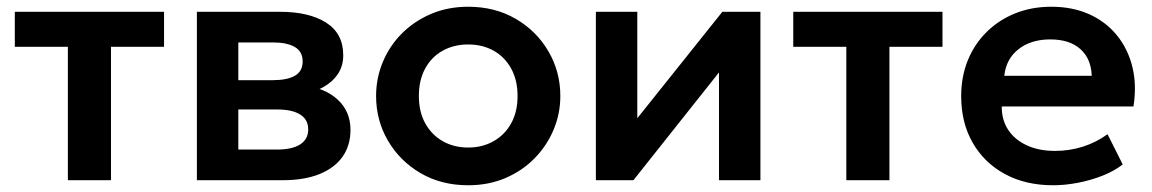

<svg xmlns="http://www.w3.org/2000/svg" viewBox="-20 -535 3421 570"><path d="M181.5 0V-396H24V-500H467V-396H309.5V0Z M564.5 0V-500H811Q897.5 -500 948.2 -467.8Q999 -435.5 999 -371Q999 -339 983 -315.2Q967 -291.5 939.5 -276.2Q912 -261 877 -254.5L875 -283Q943.5 -275 982 -239.8Q1020.5 -204.5 1020.5 -149.5Q1020.5 -103 996.8 -69.5Q973 -36 928 -18Q883 0 819.5 0ZM687.5 -91H802.5Q847 -91 871 -106.2Q895 -121.5 895 -151Q895 -180 871.2 -195Q847.5 -210 802.5 -210H673V-297H790.5Q832.5 -297 855.5 -310.2Q878.5 -323.5 878.5 -352.5Q878.5 -382 855.2 -395.5Q832 -409 790.5 -409H687.5Z M1370 15Q1290 15 1228.2 -21.2Q1166.5 -57.5 1131.5 -117.8Q1096.5 -178 1096.5 -250Q1096.5 -303 1116.5 -351Q1136.5 -399 1173.2 -435.8Q1210 -472.5 1260 -493.8Q1310 -515 1370 -515Q1449.5 -515 1511.2 -479Q1573 -443 1608.2 -382.5Q1643.5 -322 1643.5 -250Q1643.5 -197 1623.2 -149.2Q1603 -101.5 1566.5 -64.5Q1530 -27.5 1480 -6.2Q1430 15 1370 15ZM1370 -97Q1412 -97 1445.2 -115.8Q1478.5 -134.5 1497.5 -168.8Q1516.5 -203 1516.5 -250Q1516.5 -297 1497.5 -331.5Q1478.5 -366 1445.5 -384.5Q1412.5 -403 1370 -403Q1327.5 -403 1294.2 -384.5Q1261 -366 1242.2 -331.5Q1223.5 -297 1223.5 -250Q1223.5 -203 1242.5 -168.8Q1261.5 -134.5 1294.5 -115.8Q1327.5 -97 1370 -97Z M1749 0V-500H1872V-184L2124.5 -500H2237.5V0H2114.5V-320L1860.5 0Z M2492.5 0V-396H2335V-500H2778V-396H2620.5V0Z M3106.5 15Q3025 15 2963.5 -18.2Q2902 -51.5 2867.8 -111Q2833.5 -170.5 2833.5 -249.5Q2833.5 -307.5 2853.2 -356Q2873 -404.5 2909.2 -440.2Q2945.5 -476 2994.2 -495.5Q3043 -515 3101 -515Q3164 -515 3213.5 -492.8Q3263 -470.5 3295.8 -430.2Q3328.5 -390 3341.8 -336.2Q3355 -282.5 3345 -219H2954Q2953.5 -179.5 2972.8 -150Q2992 -120.5 3027.8 -103.8Q3063.5 -87 3112 -87Q3155 -87 3194.5 -99.5Q3234 -112 3268 -136.5L3313 -47Q3289.5 -28 3254.5 -14Q3219.5 0 3180.8 7.5Q3142 15 3106.5 15ZM2961.5 -310H3221Q3219.5 -360.5 3187.5 -389.2Q3155.5 -418 3098 -418Q3041 -418 3004 -389.2Q2967 -360.5 2961.5 -310Z"/></svg>

Font: Geologica Cursive Medium
Style: Regular
Weight: 500
Designer: Sindre Bremnes, Frode Helland
Foundry: Monokrom Skriftforlag AS
Version: Version 1.010;gftools[0.9.28]